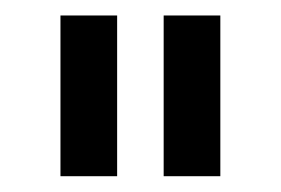

<svg xmlns="http://www.w3.org/2000/svg" viewBox="-20 -750 363 248"><path d="M264.6 -522.4V-730H191.4V-522.4ZM131.3 -522.4V-730H58.1V-522.4Z"/></svg>

Font: Secuela Black
Style: Regular
Weight: 900
Designer: Fernando Haro
Foundry: deFharo
Version: Version 1.704